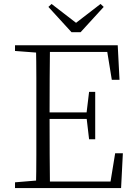

<svg xmlns="http://www.w3.org/2000/svg" viewBox="-20 -952 686 972"><path d="M241 -932 389 -818H341L489 -932L505 -917L388 -789H342L225 -917ZM56 0V-29L188 -40H198V0ZM162 0Q164 -83 164 -166Q164 -249 164 -333V-390Q164 -474 164 -557.5Q164 -641 162 -723H233Q232 -641 231.5 -556Q231 -471 231 -377V-357Q231 -255 231.5 -169Q232 -83 233 0ZM198 0V-33H569L536 -11L563 -176H602L593 0ZM198 -350V-383H436V-350ZM431 -247 418 -358V-379L431 -487H462V-247ZM56 -694V-723H198V-684H188ZM546 -548 519 -714 553 -689H198V-723H576L585 -548Z"/></svg>

Font: Noto Serif JP
Style: Regular
Weight: 200
Designer: Ryoko NISHIZUKA 西塚涼子 (kana & ideographs); Frank Grießhammer (Latin, Greek & Cyrillic); Wenlong ZHANG 张文龙 (bopomofo); San
Foundry: Adobe
Version: Version 2.001;hotconv 1.1.0;makeotfexe 2.6.0